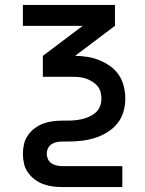

<svg xmlns="http://www.w3.org/2000/svg" viewBox="-20 -550 590 780"><path d="M477 210H235Q215 210 195 207.5Q175 205 156 198Q137 191 121 179Q105 167 93.5 150.5Q82 134 77.5 114.5Q73 95 73 75Q73 55 77.5 35.5Q82 16 93.5 -0.5Q105 -17 121 -29Q137 -41 156 -48Q175 -55 195 -57.5Q215 -60 235 -60H255Q270 -60 285.5 -61.5Q301 -63 315.5 -66.5Q330 -70 344.5 -77Q359 -84 370 -94Q381 -104 386.5 -119Q392 -134 392 -149Q392 -163 388.5 -176.5Q385 -190 376 -200.5Q367 -211 355 -218.5Q343 -226 330 -230.5Q317 -235 303 -236.5Q289 -238 275 -238H154V-323L316 -445H73V-530H447V-445L285 -323Q310 -323 335 -319Q360 -315 383.5 -305.5Q407 -296 428 -281Q449 -266 463 -245Q477 -224 483 -199Q489 -174 489 -149Q489 -121 481 -94.5Q473 -68 455.5 -47Q438 -26 414 -11.5Q390 3 363.5 11Q337 19 309.5 22Q282 25 255 25H235Q223 25 211.5 27Q200 29 190 35.5Q180 42 175 52.5Q170 63 170 75Q170 86 175 97Q180 108 190 114Q200 120 211.5 122.5Q223 125 235 125H477Z"/></svg>

Font: Lode Dark Term
Style: Bold
Weight: 700
Monospace: yes
Designer: Belleve Invis
Foundry: Belleve Invis
Version: Version 29.2.0